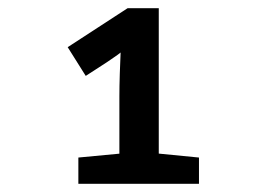

<svg xmlns="http://www.w3.org/2000/svg" viewBox="-20 -864 640 468"><path d="M271 -629Q271 -652 272 -684.5Q273 -717 274 -736Q268 -731 257.5 -724Q247 -717 240 -712L189 -679L145 -749L291 -844H367V-416H271ZM171 -416V-480L277 -490H363L465 -480V-416Z"/></svg>

Font: Noto Sans Mono
Style: Bold
Weight: 700
Designer: Monotype Design Team
Foundry: Monotype Imaging Inc.
Version: Version 2.014